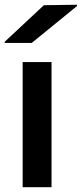

<svg xmlns="http://www.w3.org/2000/svg" viewBox="-32 -785 343 805"><path d="M184.1 -524.9V0H63V-524.9ZM-12.2 -605V-609.9L151.9 -763.2L291 -765.1V-759.8L101.1 -605Z"/></svg>

Font: Nacelle SemiBold
Style: Regular
Weight: 600
Designer: Sora Sagano
Foundry: Sora Sagano
Version: Version 1.000;FEAKit 1.0